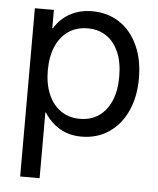

<svg xmlns="http://www.w3.org/2000/svg" viewBox="-53 -576 681 826"><g transform="rotate(5 288.0 -163.5)"><path d="M64.9 204.1V-522.5H147V-443.8H149.9Q165 -469.2 188.5 -489Q211.9 -508.8 243.2 -520Q274.4 -531.2 312 -531.2Q379.4 -531.2 430.2 -497.6Q481 -463.9 509 -402.8Q537.1 -341.8 537.1 -260.7Q537.1 -180.2 509 -119.1Q481 -58.1 430.2 -23.9Q379.4 10.3 312 10.3Q274.4 10.3 244.4 -1.2Q214.4 -12.7 191.2 -33Q168 -53.2 151.4 -79.6H148.9V204.1ZM299.3 -65.4Q345.7 -65.4 379.9 -88.6Q414.1 -111.8 433.1 -155.5Q452.1 -199.2 452.1 -261.2Q452.1 -323.2 433.1 -366.7Q414.1 -410.2 379.9 -433.1Q345.7 -456.1 299.3 -456.1Q251 -456.1 215.8 -431.9Q180.7 -407.7 162.1 -364Q143.6 -320.3 143.6 -261.2Q143.6 -202.6 162.4 -158.4Q181.2 -114.3 216.1 -89.8Q251 -65.4 299.3 -65.4Z"/></g></svg>

Font: Inter 28pt
Style: Regular
Weight: 400
Designer: Rasmus Andersson
Foundry: rsms
Version: Version 4.001;git-66647c0bb